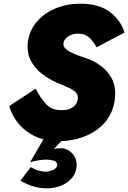

<svg xmlns="http://www.w3.org/2000/svg" viewBox="-20 -738 694 1039"><path d="M173 -258Q199 -207 230 -174Q261 -141 314 -142Q346 -141 370 -155Q394 -169 400 -197Q406 -223 389 -239Q372 -255 344 -267Q316 -279 287 -291Q247 -309 208.5 -337.5Q170 -366 147 -409.5Q124 -453 131 -514Q141 -577 181 -622.5Q221 -668 282 -693Q343 -718 414 -718Q515 -718 574 -673.5Q633 -629 654 -562L502 -482Q485 -516 461.5 -536Q438 -556 403 -556Q375 -556 352 -543Q329 -530 324 -508Q320 -490 332.5 -477Q345 -464 366.5 -453.5Q388 -443 413 -434.5Q438 -426 460 -418Q533 -389 572.5 -333.5Q612 -278 601 -198Q591 -127 550 -78.5Q509 -30 447 -3.5Q385 23 311 26L271 69Q281 66 291 65Q301 64 312 64Q348 66 373.5 95Q399 124 394 169Q389 205 365.5 229.5Q342 254 309.5 267Q277 280 244 281Q201 282 164 271.5Q127 261 90 240L147 166Q165 178 187 184.5Q209 191 226 191Q246 191 267 182Q288 173 289 155Q290 137 271 131.5Q252 126 236 126Q220 125 195 128.5Q170 132 143 140L215 16Q148 -2 99 -49Q50 -96 30 -164Z"/></svg>

Font: Jost* Heavy
Style: Italic
Weight: 800
Italic angle: -10°
Version: Version 3.7